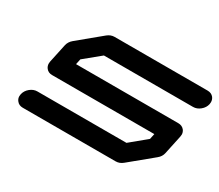

<svg xmlns="http://www.w3.org/2000/svg" viewBox="-124 -988 1448 1268"><g transform="rotate(30 600.0 -354.0)"><path d="M1138.2 -354.5 1107.9 -212.4Q1102.1 -183.1 1076.7 -162.6L904.8 -21Q879.9 0 850.1 0H141.6Q112.3 0 96.2 -21Q84 -35.6 84 -55.2Q84 -62.5 85.9 -70.8Q92.3 -100.1 117.4 -120.8Q142.6 -141.6 171.9 -141.6H851.1L972.7 -242.2L981.4 -283.7H201.7Q172.4 -283.7 156.2 -304.7Q144.5 -319.8 144.5 -339.4Q144.5 -346.7 146 -354.5L176.3 -496.1Q182.6 -525.4 208 -546.4L379.4 -688Q404.3 -708.5 433.6 -708.5H1142.6Q1171.9 -708.5 1188.5 -688Q1200.2 -672.4 1200.2 -652.8Q1200.2 -645.5 1198.7 -637.7Q1192.4 -608.4 1167.2 -587.6Q1142.1 -566.9 1112.8 -566.9H433.6L311.5 -466.8L302.7 -425.3H1082.5Q1111.8 -425.3 1128.4 -404.8Q1140.1 -389.6 1140.1 -370.6Q1140.1 -362.8 1138.2 -354.5Z"/></g></svg>

Font: Robtronika
Style: Italic
Weight: 400
Italic angle: -12°
Designer: GGBot
Version: 1.00